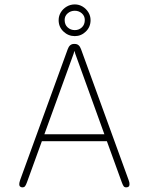

<svg xmlns="http://www.w3.org/2000/svg" viewBox="-20 -818 659 848"><path d="M78.5 9.5Q73.5 9.5 69.2 6.2Q65 3 65 -4.5Q65 -8 66 -12.5Q67 -17 69 -23L279 -600.5Q283 -612 290 -618Q297 -624 307 -624H309.5Q320.5 -624 327.2 -618Q334 -612 338 -600.5L548 -23Q550.5 -17 551.2 -12.5Q552 -8 552 -4.5Q552 3.5 547.8 6.5Q543.5 9.5 537.5 9.5Q529.5 9.5 525.8 4Q522 -1.5 517.5 -14L452 -194.5H165L99.5 -14Q95 -1.5 91 4Q87 9.5 78.5 9.5ZM176 -225H441L312.5 -580.5Q311.5 -584 310.5 -587.5Q309.5 -591 308.5 -593.5Q308 -591 307 -587.5Q306 -584 305 -580.5ZM310.5 -658.5Q281.5 -658.5 260.2 -678.8Q239 -699 239 -729Q239 -748 248.8 -763.8Q258.5 -779.5 274.8 -789Q291 -798.5 310.5 -798.5Q329 -798.5 344.8 -789Q360.5 -779.5 370.2 -763.8Q380 -748 380 -729Q380 -699 359.2 -678.8Q338.5 -658.5 310.5 -658.5ZM310.5 -685Q328.5 -685 341.5 -697Q354.5 -709 354.5 -730Q354.5 -747.5 341.5 -759Q328.5 -770.5 310.5 -770.5Q292 -770.5 278.8 -759Q265.5 -747.5 265.5 -730Q265.5 -709 278.8 -697Q292 -685 310.5 -685Z"/></svg>

Font: Sono ExtraLight
Style: Regular
Weight: 200
Designer: Tyler Finck
Foundry: Tyler Finck
Version: Version 2.112